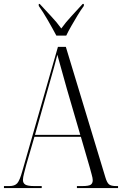

<svg xmlns="http://www.w3.org/2000/svg" viewBox="-21 -951 620 971"><path d="M-1 0V-10H26Q54 -10 66.5 -24.5Q79 -39 92 -86L272 -714H312L512 -54Q520 -27 530.5 -18.5Q541 -10 567 -10H576V0H368V-10H395Q428 -10 438 -17Q448 -24 448 -40Q448 -50 442.5 -69Q437 -88 433 -104L388 -259H153L112 -118Q107 -99 101 -76Q95 -53 95 -41Q95 -25 107 -17.5Q119 -10 153 -10H190V0ZM156 -269H385L317 -502Q299 -567 288 -606Q277 -645 269 -674Q261 -641 252.5 -611.5Q244 -582 232 -539ZM264 -771Q246 -805 221 -848.5Q196 -892 175 -921V-931H180Q208 -900 237 -869.5Q266 -839 289 -807Q312 -839 340.5 -869.5Q369 -900 397 -931H403V-921Q388 -901 372 -874.5Q356 -848 340.5 -821Q325 -794 314 -771Z"/></svg>

Font: Noto Serif Display Condensed Light
Style: Regular
Weight: 300
Width: 3
Designer: Monotype Design Team
Foundry: Monotype Imaging Inc.
Version: Version 2.009